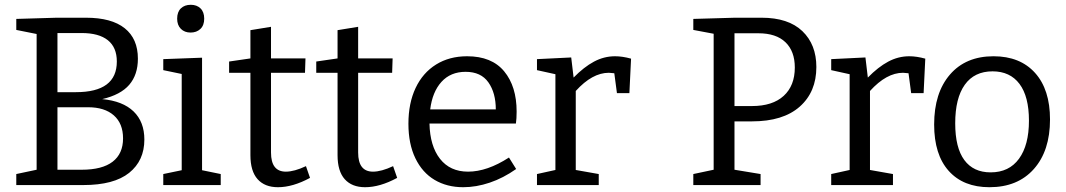

<svg xmlns="http://www.w3.org/2000/svg" viewBox="-20 -773 4451 802"><path d="M583 -190Q583 -102 519.5 -51Q456 0 328 0H48V-46L133 -64V-631L48 -648V-694L217 -699H339Q446 -699 501 -655Q556 -611 556 -528Q556 -461 520 -419Q484 -377 407 -359Q493 -351 538 -307.5Q583 -264 583 -190ZM321 -635H220V-388H297Q468 -388 468 -516Q468 -575 430.5 -605Q393 -635 321 -635ZM321 -64Q407 -64 450.5 -97.5Q494 -131 494 -195Q494 -257 455.5 -291Q417 -325 348 -325H220V-64Z M824 -532V-62L902 -46V0H662V-46L739 -62V-464L662 -480V-526ZM720 -695Q720 -723 735.5 -738Q751 -753 777 -753Q802 -753 817.5 -738Q833 -723 833 -695Q833 -667 817 -652Q801 -637 776 -637Q751 -637 735.5 -652.5Q720 -668 720 -695Z M1275 -30Q1203 9 1141 9Q1086 9 1056 -24.5Q1026 -58 1026 -125V-469H937V-516L1026 -529V-647L1112 -661V-529H1256L1254 -469H1112V-136Q1112 -56 1174 -56Q1209 -56 1258 -79Z M1639 -30Q1567 9 1505 9Q1450 9 1420 -24.5Q1390 -58 1390 -125V-469H1301V-516L1390 -529V-647L1476 -661V-529H1620L1618 -469H1476V-136Q1476 -56 1538 -56Q1573 -56 1622 -79Z M2106 -115 2136 -67Q2082 -29 2025.5 -10Q1969 9 1915 9Q1847 9 1795.5 -21.5Q1744 -52 1715 -112Q1686 -172 1686 -256Q1686 -342 1716 -405.5Q1746 -469 1801.5 -503.5Q1857 -538 1931 -538Q2034 -538 2086 -475Q2138 -412 2138 -307Q2138 -277 2135 -257H1774Q1776 -163 1818 -109.5Q1860 -56 1935 -56Q2015 -56 2106 -115ZM1777 -316H2051Q2051 -385 2020 -429Q1989 -473 1925 -473Q1862 -473 1824 -431Q1786 -389 1777 -316Z M2616 -528 2609 -384H2557L2546 -467Q2530 -469 2523 -469Q2454 -469 2385 -393V-63L2481 -46V0H2223V-46L2300 -63V-463L2223 -480V-526L2366 -533L2376 -449Q2419 -493 2461 -515.5Q2503 -538 2549 -538Q2580 -538 2616 -528Z M3048 -266V-64L3157 -46V0H2876V-46L2961 -64V-632L2876 -648V-694L3050 -699H3161Q3273 -699 3331.5 -643Q3390 -587 3390 -493Q3390 -389 3320.5 -327.5Q3251 -266 3121 -266ZM3048 -634V-330H3121Q3207 -330 3253.5 -372.5Q3300 -415 3300 -491Q3300 -559 3261 -596.5Q3222 -634 3148 -634Z M3845 -528 3838 -384H3786L3775 -467Q3759 -469 3752 -469Q3683 -469 3614 -393V-63L3710 -46V0H3452V-46L3529 -63V-463L3452 -480V-526L3595 -533L3605 -449Q3648 -493 3690 -515.5Q3732 -538 3778 -538Q3809 -538 3845 -528Z M4366 -274Q4366 -143 4298.5 -67Q4231 9 4113 9Q4004 9 3943 -59Q3882 -127 3882 -253Q3882 -385 3948 -461.5Q4014 -538 4130 -538Q4241 -538 4303.5 -468.5Q4366 -399 4366 -274ZM3970 -258Q3970 -156 4008 -104.5Q4046 -53 4118 -53Q4195 -53 4236.5 -110Q4278 -167 4278 -269Q4278 -370 4238.5 -422.5Q4199 -475 4126 -475Q4050 -475 4010 -419Q3970 -363 3970 -258Z"/></svg>

Font: Bitter Pro
Style: Regular
Weight: 400
Designer: Sol Matas, and Bitter project Authors
Foundry: Sol Matas
Version: Version 1.010